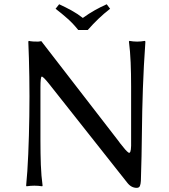

<svg xmlns="http://www.w3.org/2000/svg" viewBox="-20 -881 801 911"><path d="M114.3 -683.6 116.7 -687Q116.7 -687 125.7 -685.3Q134.8 -683.6 161.1 -683.6Q165 -683.6 170.4 -684.8Q175.8 -686 175.8 -686L539.6 -215.3Q542 -212.4 544.4 -209Q546.9 -205.6 549.3 -202.1Q577.6 -165 589.4 -157.2Q601.1 -149.4 602.1 -189V-471.7Q602.1 -531.2 599.9 -584.7Q597.7 -638.2 591.8 -683.6L593.8 -687Q612.8 -683.6 630.9 -683.6Q648.4 -683.6 667.5 -687L669.9 -683.6Q661.6 -566.4 658 -461.2Q654.3 -356 653.3 -249.5Q652.3 -143.1 648.4 -22.5Q647.5 -7.3 643.8 1.5Q640.1 10.3 628.4 10.3Q602.1 10.3 583 -15.1L213.4 -482.4Q183.1 -520.5 177.5 -517.3Q171.9 -514.2 171.9 -465.3V-212.4Q171.9 -152.8 173.8 -99.1Q175.8 -45.4 182.1 0L180.2 2.9Q161.1 0 143.1 0Q125.5 0 106 2.9L104 0Q110.4 -63.5 114 -148.9Q117.7 -234.4 119.1 -329.1Q120.6 -423.8 119.1 -516.4Q117.7 -608.9 114.3 -683.6ZM351.1 -738.8Q327.6 -768.6 300 -793Q272.5 -817.4 243.7 -839.4L260.7 -860.8Q291.5 -846.7 319.1 -831.5Q346.7 -816.4 373 -795.9Q402.8 -817.4 429.9 -832.5Q457 -847.7 486.3 -860.8L502.4 -839.4Q472.7 -816.4 446.8 -791.5Q420.9 -766.6 396.5 -738.8Z"/></svg>

Font: Kurinto Seri
Style: Regular
Weight: 400
Designer: Kurinto was developed by Clint Goss from a range of fonts that are compatible with the SIL Open Font License Version 1.1
Foundry: Clinton F. Goss
Version: Version 2.196; July 25, 2020